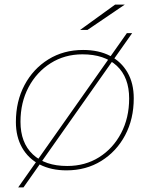

<svg xmlns="http://www.w3.org/2000/svg" viewBox="-20 -737 650 834"><path d="M269 3Q202 3 152.5 -22.5Q103 -48 76 -95.5Q49 -143 49 -207Q49 -297 86.5 -367.5Q124 -438 190 -479Q256 -520 341 -520Q409 -520 458 -494.5Q507 -469 534 -422Q561 -375 561 -310Q561 -220 523.5 -149.5Q486 -79 420 -38Q354 3 269 3ZM272 -16Q350 -16 410.5 -54Q471 -92 506 -158.5Q541 -225 541 -309Q541 -401 487.5 -451Q434 -501 338 -501Q261 -501 200 -462.5Q139 -424 104 -358Q69 -292 69 -208Q69 -117 122.5 -66.5Q176 -16 272 -16ZM59 77 531 -593H554L82 77ZM328 -607 480 -717H522L360 -607Z"/></svg>

Font: Montserrat Thin Thin
Style: Italic
Weight: 250
Italic angle: -11.3°
Version: Version 9.000